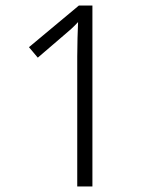

<svg xmlns="http://www.w3.org/2000/svg" viewBox="-20 -769 554 696"><path d="M315 -93H260V-564Q260 -600 261 -631Q262 -662 263 -689Q251 -676 238.5 -664.5Q226 -653 209 -639L117 -560L85 -598L266 -749H315Z"/></svg>

Font: Noto Sans Telugu UI SemiCondensed Light
Style: Regular
Weight: 300
Width: 4
Designer: Jelle Bosma - Monotype Design Team
Foundry: Monotype Imaging Inc.
Version: Version 2.005; ttfautohint (v1.8.4.7-5d5b)